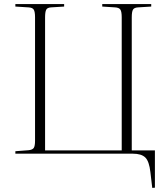

<svg xmlns="http://www.w3.org/2000/svg" viewBox="-20 -750 806 937"><path d="M723 167 714 90Q708 37 689 18.5Q670 0 628 0H55V-12L120 -17Q139 -19 145 -28.5Q151 -38 151 -63V-666Q151 -692 145 -702.5Q139 -713 119 -714L55 -718V-730H293V-718L229 -714Q211 -713 205.5 -702.5Q200 -692 200 -665V-16H574V-666Q574 -693 567.5 -703Q561 -713 541 -714L479 -718V-730H718V-718L654 -714Q635 -713 629 -703Q623 -693 623 -665V-16H736V166Z"/></svg>

Font: Display Extralight
Style: Regular
Weight: 200
Designer: Latin by Veronika Burian and Jose Scaglione. Greek by Irene Vlachou. Cyrillic by Vera Evstafieva.
Foundry: TypeTogether
Version: Version 3.002